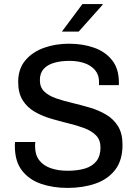

<svg xmlns="http://www.w3.org/2000/svg" viewBox="-20 -910 675 940"><path d="M310.5 10Q239.5 10 181.1 -10Q122.8 -30 87.8 -74.9Q52.8 -119.8 52.8 -194.5Q52.8 -199.2 52.8 -204.6Q52.8 -210 53.8 -214.8H152.8Q151.8 -209.2 151.8 -203.9Q151.8 -198.5 151.8 -193Q151.8 -152.2 171.8 -125.9Q191.8 -99.5 227.9 -86.8Q264 -74 311 -74Q360.5 -74 396.6 -85.1Q432.8 -96.2 452.4 -121.6Q472 -147 472 -188Q472 -225 450.1 -247.2Q428.2 -269.5 392.2 -282.9Q356.2 -296.2 313.1 -306.6Q270 -317 227.4 -329.8Q184.8 -342.5 148.8 -363.5Q112.8 -384.5 90.9 -419.5Q69 -454.5 69 -509Q69 -572.5 103.5 -613.9Q138 -655.2 194.5 -675.6Q251 -696 317.8 -696Q385.2 -696 440.5 -676.5Q495.8 -657 528.9 -615.2Q562 -573.5 562 -506.2V-493.2H464.8V-509.2Q464.8 -543 446 -565.9Q427.2 -588.8 394.9 -600.4Q362.5 -612 319.5 -612Q278.2 -612 245.4 -602.6Q212.5 -593.2 193.9 -572.6Q175.2 -552 175.2 -517.5Q175.2 -482.5 197.1 -461.6Q219 -440.8 255 -428.4Q291 -416 334.5 -405.8Q378 -395.5 421 -382.8Q464 -370 500 -348.6Q536 -327.2 557.9 -291.9Q579.8 -256.5 579.8 -201.5Q579.8 -124.8 543.6 -78.2Q507.5 -31.8 446.5 -10.9Q385.5 10 310.5 10ZM283 -755.2 383.5 -890.2H482.8V-887.2L365.2 -755.2Z"/></svg>

Font: Chivo Medium
Style: Regular
Weight: 500
Designer: Hector Gatti
Foundry: Omnibus-Type
Version: Version 2.002